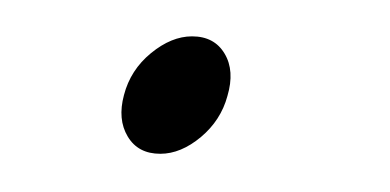

<svg xmlns="http://www.w3.org/2000/svg" viewBox="-20 -274 209 103"><path d="M66 -191.5Q54 -191.5 48.5 -200.8Q43 -210 46.5 -223Q50 -236.5 61 -245.5Q72 -254.5 83 -254.5Q95 -254.5 100.5 -245.2Q106 -236 102 -222.5Q98.5 -209.5 87.8 -200.5Q77 -191.5 66 -191.5Z"/></svg>

Font: Fraunces 144pt Soft Thin
Style: Italic
Weight: 100
Italic angle: -16°
Version: Version 1.000;[0bf87f6ff]